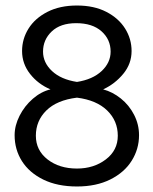

<svg xmlns="http://www.w3.org/2000/svg" viewBox="-20 -663 556 696"><path d="M60 -478Q60 -432 89 -395Q118 -358 163 -339Q129 -331 99 -305Q69 -279 51 -243.5Q33 -208 33 -173Q33 -121 59.5 -79Q86 -37 137 -12Q188 13 259 13Q329 13 380 -12.5Q431 -38 457.5 -80.5Q484 -123 484 -173Q484 -212 466 -247Q448 -282 418 -306Q388 -330 354 -339Q397 -359 427 -395.5Q457 -432 457 -478Q457 -522 433.5 -559.5Q410 -597 365.5 -620Q321 -643 259 -643Q197 -643 152 -620Q107 -597 83.5 -559.5Q60 -522 60 -478ZM381 -476Q381 -436 348.5 -405.5Q316 -375 259 -366Q201 -375 168.5 -405.5Q136 -436 136 -476Q136 -519 167.5 -549Q199 -579 256 -579Q315 -579 348 -549.5Q381 -520 381 -476ZM407 -171Q407 -118 363.5 -85Q320 -52 259 -52Q195 -52 152.5 -85Q110 -118 110 -171Q110 -225 148 -262.5Q186 -300 259 -309Q330 -300 368.5 -262.5Q407 -225 407 -171Z"/></svg>

Font: Catamaran
Style: Regular
Weight: 400
Designer: Pria Ravichandran
Version: Version 1.000;PS 001.000;hotconv 1.0.70;makeotf.lib2.5.58329